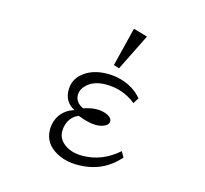

<svg xmlns="http://www.w3.org/2000/svg" viewBox="-122 -1004 1244 1163"><g transform="rotate(15 500.0 -422.5)"><path d="M517.1 -621.1 577.6 -865.2 666 -839.4 552.2 -610.4ZM698.2 -129.9 718.3 -95.2Q619.1 20 460.4 20Q385.3 20 328.6 -10.7Q244.1 -57.1 244.1 -143.1Q244.1 -197.3 273.4 -238.3Q302.7 -278.8 356.9 -295.9Q291 -329.1 291 -404.8Q291 -475.1 350.1 -518.1Q407.7 -560.1 494.6 -560.1Q582.5 -560.1 653.8 -516.6Q686 -496.6 713.4 -464.8L690.9 -429.2Q608.4 -495.1 502.4 -495.1Q424.3 -495.1 381.3 -452.1Q353 -424.3 353 -390.6Q353 -344.2 404.3 -319.8Q452.1 -335.4 486.3 -335.4Q529.3 -335.4 558.1 -319.8Q584 -305.7 584 -285.6Q584 -269 566.9 -257.8Q542.5 -242.2 503.9 -242.2Q460 -242.2 391.1 -269Q361.8 -257.3 343.8 -233.4Q318.4 -199.2 318.4 -153.3Q318.4 -109.4 355 -78.6Q399.9 -41 473.6 -41Q597.7 -41 698.2 -129.9Z"/></g></svg>

Font: BIZ UDMincho
Style: Regular
Weight: 400
Monospace: yes
Designer: TypeBank Co., Ltd.
Foundry: Morisawa Inc.
Version: Version 1.06